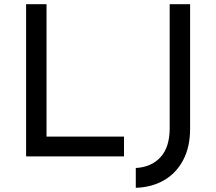

<svg xmlns="http://www.w3.org/2000/svg" viewBox="-20 -743 1027 912"><path d="M201 -723V-94H569V0H104V-723ZM625 149V55Q699 51 742.5 3.5Q786 -44 786 -134V-723H883V-131Q883 -45 850 17.5Q817 80 758.5 113.5Q700 147 625 149Z"/></svg>

Font: Josefin Sans
Style: Regular
Weight: 400
Designer: Santiago Orozco
Foundry: Typemade
Version: Version 2.000